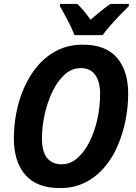

<svg xmlns="http://www.w3.org/2000/svg" viewBox="-20 -954 699 984"><path d="M286 10Q169 10 110 -57.5Q51 -125 51 -246Q51 -312 64.5 -380Q78 -448 106 -510Q134 -572 176.5 -620.5Q219 -669 276 -697Q333 -725 405 -725Q522 -725 579.5 -658Q637 -591 637 -474Q637 -409 624 -341Q611 -273 584.5 -210Q558 -147 516 -97.5Q474 -48 417 -19Q360 10 286 10ZM296 -112Q339 -112 375 -142.5Q411 -173 437.5 -225Q464 -277 478.5 -341Q493 -405 493 -473Q493 -535 468 -570Q443 -605 394 -605Q348 -605 311.5 -572Q275 -539 249 -485Q223 -431 209 -368Q195 -305 195 -245Q195 -176 221.5 -144Q248 -112 296 -112ZM362 -774Q349 -807 327 -849.5Q305 -892 287 -922L288 -934H376Q391 -920 409.5 -898Q428 -876 444 -853Q472 -877 496.5 -897Q521 -917 546 -934H641L640 -922Q622 -905 596 -878Q570 -851 545.5 -823Q521 -795 506 -774Z"/></svg>

Font: Noto Sans SemiCondensed
Style: Bold Italic
Weight: 700
Width: 4
Italic angle: -12°
Designer: Monotype Design Team
Foundry: Monotype Imaging Inc.
Version: Version 2.013; ttfautohint (v1.8.4.7-5d5b)